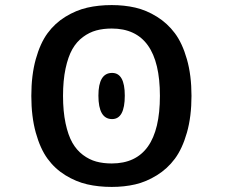

<svg xmlns="http://www.w3.org/2000/svg" viewBox="-20 -726 890 757"><path d="M420.5 11Q368.5 11 324 0.8Q279.5 -9.5 238 -35Q196.5 -60.5 167.5 -100.2Q138.5 -140 121 -203.2Q103.5 -266.5 103.5 -348Q103.5 -429.5 121 -492.5Q138.5 -555.5 167.5 -595Q196.5 -634.5 238 -660Q279.5 -685.5 324 -695.8Q368.5 -706 420.5 -706Q470 -706 513.5 -696Q557 -686 598.5 -660.2Q640 -634.5 669.5 -595Q699 -555.5 717 -492.2Q735 -429 735 -348Q735 -266.5 717 -203.2Q699 -140 669.5 -100.2Q640 -60.5 598.2 -34.8Q556.5 -9 513.2 1Q470 11 420.5 11ZM420.5 -81.5Q610.5 -81.5 610.5 -348Q610.5 -613.5 420.5 -613.5Q387 -613.5 359.5 -606Q332 -598.5 307 -580Q282 -561.5 265.2 -532Q248.5 -502.5 238.5 -455.8Q228.5 -409 228.5 -348Q228.5 -287 238.5 -240Q248.5 -193 265.2 -163.5Q282 -134 307 -115.2Q332 -96.5 359.5 -89Q387 -81.5 420.5 -81.5ZM422 -256.5Q368 -256.5 368 -349Q368 -438.5 422 -438.5Q472 -438.5 472 -349Q472 -256.5 422 -256.5Z"/></svg>

Font: League Mono Wide Medium
Style: Regular
Weight: 500
Width: 8
Designer: Tyler Finck
Foundry: The League of Moveable Type / Tyler Finck
Version: Version 2.210